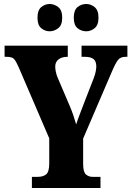

<svg xmlns="http://www.w3.org/2000/svg" viewBox="-20 -943 660 963"><path d="M140 0V-56H170Q196 -56 211.5 -68.5Q227 -81 227 -124V-249L74 -605Q61 -635 51 -646.5Q41 -658 14 -658H3V-714H320V-658H317Q290 -658 273.5 -645Q257 -632 257 -609Q257 -598 260 -583Q263 -568 269 -554L330 -411Q342 -383 348.5 -362.5Q355 -342 362 -319Q370 -344 381.5 -373.5Q393 -403 405 -435L449 -548Q458 -571 460.5 -586.5Q463 -602 463 -609Q463 -636 449 -647Q435 -658 405 -658H389V-714H619V-658H609Q585 -658 572.5 -643Q560 -628 540 -581L397 -248V-123Q397 -80 411 -68Q425 -56 444 -56H484V0ZM413 -786Q388 -786 369 -801.5Q350 -817 350 -854Q350 -892 369 -907.5Q388 -923 413 -923Q435 -923 454.5 -907.5Q474 -892 474 -854Q474 -817 454.5 -801.5Q435 -786 413 -786ZM229 -786Q206 -786 187 -801.5Q168 -817 168 -854Q168 -892 187 -907.5Q206 -923 229 -923Q252 -923 272 -907.5Q292 -892 292 -854Q292 -817 272 -801.5Q252 -786 229 -786Z"/></svg>

Font: Noto Serif ExtraCondensed Black
Style: Regular
Weight: 900
Width: 2
Designer: Monotype Design Team
Foundry: Monotype Imaging Inc.
Version: Version 2.015; ttfautohint (v1.8.4.7-5d5b)